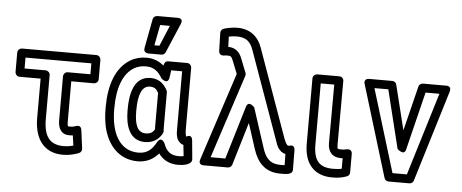

<svg xmlns="http://www.w3.org/2000/svg" viewBox="-54 -938 2658 1104"><g transform="rotate(5 1275.5 -386.0)"><path d="M340 -15C262 -15 225 -59 225 -162V-415C225 -430 211 -440 200 -440H78V-503H458V-440H327C312 -440 302 -426 302 -415V-160C302 -122 316 -80 366 -80C374 -80 382 -80 388 -81L396 -23C379 -18 362 -15 340 -15ZM340 35C377 35 406 27 432 17C442 13 449 3 448 -9L434 -116C430 -145 407 -138 401 -136C386 -131 384 -130 366 -130C355 -130 352 -128 352 -160V-390H483C494 -390 508 -400 508 -415V-528C508 -539 498 -553 483 -553H53C42 -553 28 -543 28 -528V-415C28 -404 38 -390 53 -390H175V-162C175 -45 229 35 340 35Z M612 -250V-260C612 -379 645 -461 705 -496C724 -507 746 -513 773 -513C819 -513 845 -490 867 -452C867 -452 906 -415 913 -461L919 -503H982V-171C982 -147 981 -107 1012 -88C1016 -85 1022 -83 1026 -82L1033 -18C1025 -16 1018 -15 1005 -15C958 -15 933 -37 918 -79C918 -79 897 -126 873 -83C850 -41 822 -15 772 -15C658 -15 612 -123 612 -250ZM872 -526C848 -547 814 -563 773 -563C739 -563 707 -555 680 -539C597 -490 562 -386 562 -260V-250C562 -210 566 -174 574 -140C597 -47 660 35 772 35C825 35 864 12 892 -21C916 14 955 35 1005 35C1032 35 1087 29 1084 -5L1074 -111C1070 -152 1039 -131 1039 -131H1038C1036 -134 1032 -150 1032 -171V-528C1032 -539 1022 -553 1007 -553H897C882 -553 874 -541 872 -526ZM903 -384C886 -419 856 -449 805 -449C705 -449 689 -338 689 -260V-250C689 -172 710 -79 804 -79C853 -79 886 -104 904 -140C906 -143 906 -147 906 -151C906 -160 905 -167 905 -171V-373C905 -377 905 -381 903 -384ZM855 -367V-171C855 -165 856 -162 856 -157C845 -139 832 -129 804 -129C758 -129 739 -171 739 -250V-260C739 -345 759 -399 805 -399C832 -399 843 -389 855 -367ZM833 -757H889L839 -638H810ZM812 -807C802 -807 789 -799 787 -787L755 -618C750 -591 773 -588 780 -588H855C864 -588 874 -594 878 -603L950 -772C967 -811 927 -807 927 -807Z M1232 -725C1248 -728 1262 -730 1277 -730C1332 -730 1357 -707 1373 -662L1556 -150C1562 -132 1574 -90 1615 -81L1616 -17C1609 -16 1601 -16 1593 -16C1530 -16 1504 -49 1486 -108L1413 -332C1413 -332 1378 -373 1365 -331L1273 -25H1188L1346 -508C1348 -514 1348 -520 1346 -525L1314 -606C1302 -638 1278 -666 1234 -666C1234 -685 1232 -706 1232 -725ZM1200 -768C1190 -765 1181 -755 1181 -743L1184 -638C1185 -616 1202 -613 1212 -614C1221 -615 1226 -616 1234 -616C1254 -616 1258 -611 1267 -588L1296 -515L1130 -8C1118 28 1154 25 1154 25H1292C1302 25 1313 18 1316 7L1390 -240L1438 -92C1460 -24 1503 34 1594 34C1627 34 1666 36 1666 5L1665 -106C1665 -144 1633 -130 1633 -130H1626C1622 -130 1613 -140 1603 -166L1420 -678C1399 -738 1353 -780 1277 -780C1248 -780 1222 -774 1200 -768Z M1894 -20C1817 -20 1782 -57 1782 -150V-503H1860L1859 -165C1859 -116 1885 -85 1933 -85H1945V-25C1930 -21 1915 -20 1894 -20ZM1894 30C1926 30 1953 26 1979 16C1989 12 1995 3 1995 -7V-114C1995 -140 1974 -140 1966 -139L1951 -136C1946 -135 1940 -135 1933 -135C1910 -135 1909 -134 1909 -165L1910 -528C1910 -542 1899 -553 1885 -553H1757C1746 -553 1732 -543 1732 -528V-150C1732 -38 1788 30 1894 30Z M2304 -166 2387 -503H2467L2321 -25H2238L2092 -503H2172L2255 -166C2255 -166 2295 -128 2304 -166ZM2279 -276 2215 -534C2213 -544 2203 -553 2191 -553H2058C2023 -553 2033 -523 2034 -521L2195 7C2198 17 2208 25 2219 25H2340C2350 25 2361 18 2364 7L2525 -521C2535 -555 2503 -553 2501 -553H2368C2358 -553 2346 -546 2343 -534Z"/></g></svg>

Font: Asimov
Style: NarOu
Weight: 500
Designer: Google
Version: Version 2.000980; 2014